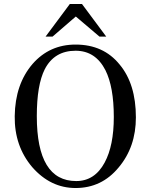

<svg xmlns="http://www.w3.org/2000/svg" viewBox="-20 -931 758 965"><path d="M663 -341Q663 -192 576 -89Q491 14 360 14Q234 14 142 -91Q52 -197 54 -347Q56 -508 144 -610Q229 -707 360 -707Q500 -707 581 -607Q663 -509 663 -341ZM552 -343Q552 -494 510 -578Q460 -676 360 -676Q253 -676 205 -583Q165 -504 165 -347Q165 -21 363 -21Q456 -21 506 -114Q552 -199 552 -343ZM392 -911 514 -747H480L361 -848L244 -747H209L331 -911Z"/></svg>

Font: GFS Didot
Style: Regular
Weight: 400
Designer: Takis Katsoulidis and George D. Matthiopoulos
Foundry: Takis Katsoulidis and George D. Matthiopoulos
Version: Version 1.0